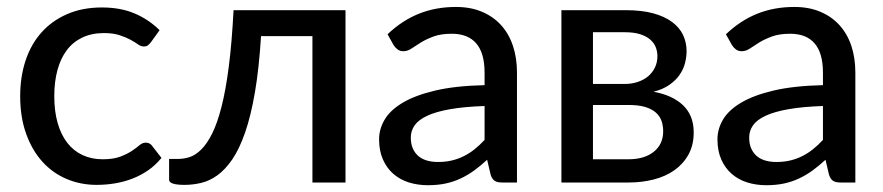

<svg xmlns="http://www.w3.org/2000/svg" viewBox="-20 -538 2604 566"><path d="M424.5 -413Q420 -407.5 415.8 -404.2Q411.5 -401 403.5 -401Q395.5 -401 386.8 -407.2Q378 -413.5 364.8 -420.8Q351.5 -428 332.8 -434.2Q314 -440.5 286.5 -440.5Q250.5 -440.5 223 -427.5Q195.5 -414.5 177.2 -390.5Q159 -366.5 149.5 -332Q140 -297.5 140 -254.5Q140 -210 150 -175.2Q160 -140.5 178.5 -116.8Q197 -93 223.5 -80.8Q250 -68.5 282.5 -68.5Q314 -68.5 334.5 -76.2Q355 -84 368.5 -93Q382 -102 391 -109.8Q400 -117.5 409.5 -117.5Q421.5 -117.5 428 -108.5L456 -72.5Q438.5 -51 416.8 -36Q395 -21 370.5 -11.5Q346 -2 319.2 2.5Q292.5 7 265 7Q217.5 7 176.2 -10.5Q135 -28 104.8 -61.5Q74.5 -95 57 -143.8Q39.5 -192.5 39.5 -254.5Q39.5 -311 55.2 -359Q71 -407 101.8 -441.8Q132.5 -476.5 177.5 -496.2Q222.5 -516 280.5 -516Q335 -516 376.5 -498.5Q418 -481 450.5 -449Z M998.5 0H901V-431.5H749.5Q743.5 -335.5 731.5 -265.8Q719.5 -196 702.5 -147.2Q685.5 -98.5 664.8 -68.2Q644 -38 620.8 -21.2Q597.5 -4.5 573 1.2Q548.5 7 524 7Q478.5 7 478.5 -8V-69.5H505.5Q522.5 -69.5 539.8 -75.2Q557 -81 573.8 -97.8Q590.5 -114.5 605.5 -144.5Q620.5 -174.5 633 -223.2Q645.5 -272 654.5 -342Q663.5 -412 668.5 -508H998.5Z M1408.5 -225.5Q1349 -223.5 1307.5 -216.2Q1266 -209 1240 -197Q1214 -185 1202.5 -168.8Q1191 -152.5 1191 -132.5Q1191 -113.5 1197.2 -99.8Q1203.5 -86 1214.2 -77.2Q1225 -68.5 1239.5 -64.5Q1254 -60.5 1271 -60.5Q1293.5 -60.5 1312.2 -65Q1331 -69.5 1347.5 -77.8Q1364 -86 1379 -98Q1394 -110 1408.5 -125.5ZM1122.5 -437Q1165 -477.5 1214.8 -497.5Q1264.5 -517.5 1324 -517.5Q1367.5 -517.5 1401 -503.2Q1434.5 -489 1457.5 -463.5Q1480.5 -438 1492.2 -402.5Q1504 -367 1504 -324V0H1460.5Q1446 0 1438.5 -4.8Q1431 -9.5 1426.5 -22.5L1416 -67Q1396.5 -49 1377.5 -35.2Q1358.5 -21.5 1337.8 -11.8Q1317 -2 1293.5 3Q1270 8 1241.5 8Q1211.5 8 1185.2 -0.2Q1159 -8.5 1139.5 -25.5Q1120 -42.5 1108.8 -68Q1097.5 -93.5 1097.5 -127.5Q1097.5 -157.5 1113.8 -185.2Q1130 -213 1166.8 -235Q1203.5 -257 1262.8 -271Q1322 -285 1408.5 -287V-324Q1408.5 -381.5 1384 -410Q1359.5 -438.5 1312 -438.5Q1280 -438.5 1258.2 -430.5Q1236.5 -422.5 1220.8 -412.8Q1205 -403 1193.2 -395Q1181.5 -387 1169 -387Q1159 -387 1151.8 -392.5Q1144.5 -398 1140 -405.5Z M1833 -68.5Q1880 -68.5 1907.5 -90.8Q1935 -113 1935 -151Q1935 -167.5 1930 -181.8Q1925 -196 1913 -206.5Q1901 -217 1881.5 -222.8Q1862 -228.5 1833.5 -228.5H1728V-68.5ZM1728 -443V-290.5H1821.5Q1842.5 -290.5 1860.2 -296.5Q1878 -302.5 1890.8 -313.2Q1903.5 -324 1910.8 -339.2Q1918 -354.5 1918 -372.5Q1918 -386 1913.2 -398.5Q1908.5 -411 1897.2 -421Q1886 -431 1867.5 -437Q1849 -443 1821.5 -443ZM1824.5 -508Q1871.5 -508 1905.5 -498.8Q1939.5 -489.5 1961.5 -473Q1983.5 -456.5 1993.8 -434.5Q2004 -412.5 2004 -387Q2004 -370.5 1999.5 -352.5Q1995 -334.5 1984 -318.2Q1973 -302 1954.2 -288.5Q1935.5 -275 1906.5 -267.5Q1962.5 -257.5 1993.8 -227.5Q2025 -197.5 2025 -148Q2025 -110.5 2009.8 -82.8Q1994.5 -55 1968.5 -36.5Q1942.5 -18 1907.5 -9Q1872.5 0 1833.5 0H1635V-508Z M2406 -225.5Q2346.5 -223.5 2305 -216.2Q2263.5 -209 2237.5 -197Q2211.5 -185 2200 -168.8Q2188.5 -152.5 2188.5 -132.5Q2188.5 -113.5 2194.8 -99.8Q2201 -86 2211.8 -77.2Q2222.5 -68.5 2237 -64.5Q2251.5 -60.5 2268.5 -60.5Q2291 -60.5 2309.8 -65Q2328.5 -69.5 2345 -77.8Q2361.5 -86 2376.5 -98Q2391.5 -110 2406 -125.5ZM2120 -437Q2162.5 -477.5 2212.2 -497.5Q2262 -517.5 2321.5 -517.5Q2365 -517.5 2398.5 -503.2Q2432 -489 2455 -463.5Q2478 -438 2489.8 -402.5Q2501.5 -367 2501.5 -324V0H2458Q2443.5 0 2436 -4.8Q2428.5 -9.5 2424 -22.5L2413.5 -67Q2394 -49 2375 -35.2Q2356 -21.5 2335.2 -11.8Q2314.5 -2 2291 3Q2267.5 8 2239 8Q2209 8 2182.8 -0.2Q2156.5 -8.5 2137 -25.5Q2117.5 -42.5 2106.2 -68Q2095 -93.5 2095 -127.5Q2095 -157.5 2111.2 -185.2Q2127.5 -213 2164.2 -235Q2201 -257 2260.2 -271Q2319.5 -285 2406 -287V-324Q2406 -381.5 2381.5 -410Q2357 -438.5 2309.5 -438.5Q2277.5 -438.5 2255.8 -430.5Q2234 -422.5 2218.2 -412.8Q2202.5 -403 2190.8 -395Q2179 -387 2166.5 -387Q2156.5 -387 2149.2 -392.5Q2142 -398 2137.5 -405.5Z"/></svg>

Font: Lato 2
Style: Regular
Weight: 500
Designer: Lukasz Dziedzic with Adam Twardoch and Botio Nikoltchev
Foundry: tyPoland Lukasz Dziedzic
Version: Version 2.015; 2015-08-06; http://www.latofonts.com/